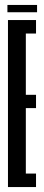

<svg xmlns="http://www.w3.org/2000/svg" viewBox="-20 -756 178 776"><path d="M12.2 0V-675H125.6V-620.5H84.4V-372.8H125.6V-319.1H84.4V-54.5H125.6V0ZM10 -706.5V-736H129.8V-706.5Z"/></svg>

Font: Anybody UltraCondensed Thin
Style: Regular
Weight: 100
Width: 1
Designer: Tyler Finck
Foundry: Etcetera Type Company
Version: Version 1.110